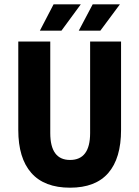

<svg xmlns="http://www.w3.org/2000/svg" viewBox="-20 -850 640 882"><path d="M163.1 -709 226.1 -830.1H351.1L262.2 -709ZM341.8 -709 405.8 -830.1H530.8L440.9 -709ZM301.8 12.2Q183.6 12.2 123.8 -55.7Q64 -123.5 64 -252.9V-659.2H210.9V-238.8Q210.9 -115.2 301.8 -115.2Q394 -115.2 394 -238.8V-659.2H536.1V-252.9Q536.1 -123 477.5 -55.4Q418.9 12.2 301.8 12.2Z"/></svg>

Font: Office Code Pro Bold
Style: Regular
Weight: 700
Designer: Nathan Rutzky & Paul D. Hunt
Foundry: Adobe Systems Incorporated
Version: Version 1.004;PS 001.004;hotconv 1.0.70;makeotf.lib2.5.58329